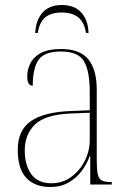

<svg xmlns="http://www.w3.org/2000/svg" viewBox="-20 -738 514 768"><path d="M182 10Q119 10 85 -26.5Q51 -63 51 -139Q51 -217 103.5 -253.5Q156 -290 264 -294L339 -297V-371Q339 -452 316.5 -492Q294 -532 223 -532Q158 -532 134.5 -499Q111 -466 111 -395Q89 -395 89 -432Q89 -460 101.5 -485Q114 -510 143.5 -526Q173 -542 224 -542Q300 -542 333.5 -500.5Q367 -459 367 -379V-97Q367 -60 371 -41.5Q375 -23 386.5 -16.5Q398 -10 422 -10H427V0H341V-114H339Q328 -83 307 -54.5Q286 -26 254.5 -8Q223 10 182 10ZM186 -5Q230 -5 264.5 -30Q299 -55 319 -94.5Q339 -134 339 -178V-287L263 -284Q162 -280 120.5 -240.5Q79 -201 79 -136Q79 -78 105 -41.5Q131 -5 186 -5ZM121 -606Q123 -657 150 -687.5Q177 -718 227 -718Q278 -718 305.5 -687.5Q333 -657 334 -606H324Q317 -650 292.5 -669Q268 -688 227 -688Q185 -688 161.5 -669Q138 -650 131 -606Z"/></svg>

Font: Noto Serif Display SemiCondensed Thin
Style: Regular
Weight: 100
Width: 4
Designer: Monotype Design Team
Foundry: Monotype Imaging Inc.
Version: Version 2.009